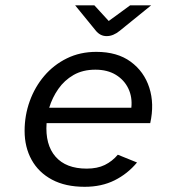

<svg xmlns="http://www.w3.org/2000/svg" viewBox="-20 -707 672 739"><path d="M306 12Q231.7 12 180.1 -15.6Q128.5 -43.2 101.6 -91.9Q74.7 -140.6 74.7 -203.2Q74.7 -262.9 94.4 -317.6Q114.2 -372.4 150.4 -414.9Q186.6 -457.4 237.4 -482.4Q288.1 -507.4 350.8 -507.4Q431.4 -507.4 483 -469.5Q534.7 -431.6 554.7 -369.4Q574.7 -307.2 558.2 -233H159.3Q153.5 -150.2 193.7 -104.1Q233.8 -58 313.8 -58Q354.7 -58 383.4 -72.1Q412.1 -86.2 433.5 -111.5L507.4 -81.6Q471.2 -38 421.1 -13Q371 12 306 12ZM169.4 -292.4H485.5Q489.8 -333 474.1 -366Q458.5 -398.9 426.1 -418.9Q393.6 -438.8 347 -438.8Q298.6 -438.8 263.1 -418.4Q227.7 -398 204.5 -364.7Q181.3 -331.5 169.4 -292.4ZM390.8 -568Q377.6 -568 367.4 -573.4Q357.2 -578.7 349.2 -588.4L269.2 -686.5H343.2L398.5 -626.2L480.9 -686.5H561.8L440.8 -588.4Q415.8 -568 390.8 -568Z"/></svg>

Font: Atkinson Hyperlegible Mono ExtraLight
Style: Italic
Weight: 200
Italic angle: -12°
Monospace: yes
Designer: Elliott Scott, Megan Eiswerth, Linus Boman, Theodore Petrosky, Letters from Sweden
Foundry: Applied Design Works, Letters from Sweden
Version: Version 2.001